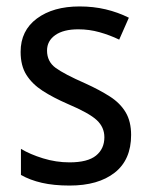

<svg xmlns="http://www.w3.org/2000/svg" viewBox="-20 -566 468 596"><path d="M387 -147Q387 -70 336 -30Q285 10 196 10Q147 10 110 1.5Q73 -7 45 -23V-104Q73 -87 113.5 -74.5Q154 -62 196 -62Q252 -62 278 -83Q304 -104 304 -140Q304 -171 280.5 -193Q257 -215 191 -243Q145 -263 112.5 -284Q80 -305 62 -333.5Q44 -362 44 -405Q44 -471 94.5 -508.5Q145 -546 227 -546Q270 -546 308 -537Q346 -528 380 -511L350 -443Q321 -457 289 -466Q257 -475 223 -475Q177 -475 151.5 -457Q126 -439 126 -409Q126 -375 152.5 -355.5Q179 -336 245 -307Q289 -287 321 -266.5Q353 -246 370 -217.5Q387 -189 387 -147Z"/></svg>

Font: Noto Sans Kannada SemiCondensed
Style: Regular
Weight: 400
Width: 4
Designer: Jelle Bosma - Monotype Design Team
Foundry: Monotype Imaging Inc.
Version: Version 2.005; ttfautohint (v1.8.4.7-5d5b)